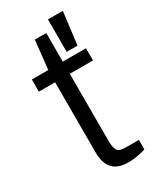

<svg xmlns="http://www.w3.org/2000/svg" viewBox="-188 -785 714 860"><g transform="rotate(-30 168.5 -355.5)"><path d="M211 12Q173 12 149.5 -1Q126 -14 115 -39Q104 -64 104 -100V-463H20V-526H105L121 -674H180V-526H300V-463H180V-116Q180 -83 189 -67.5Q198 -52 233 -52H300V-3Q288 1 272.5 4.5Q257 8 241 10Q225 12 211 12ZM217 -555V-723H294L273 -555Z"/></g></svg>

Font: Archivo SemiExpanded Light
Style: Regular
Weight: 300
Width: 6
Designer: Hector Gatti
Foundry: Omnibus-Type
Version: Version 2.001